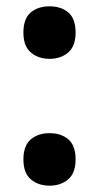

<svg xmlns="http://www.w3.org/2000/svg" viewBox="-20 -575 313 607"><path d="M54 -472Q54 -516 77 -535.5Q100 -555 137 -555Q173 -555 196 -535.5Q219 -516 219 -472Q219 -429 195.5 -409Q172 -389 137 -389Q101 -389 77.5 -409Q54 -429 54 -472ZM54 -71Q54 -114 77 -134Q100 -154 137 -154Q173 -154 196 -134.5Q219 -115 219 -71Q219 -28 195.5 -8Q172 12 137 12Q101 12 77.5 -8Q54 -28 54 -71Z"/></svg>

Font: Noto Sans Lao Looped UI SmCd Bold
Style: Bold
Weight: 700
Width: 4
Designer: Mark Frömberg, Ben Mitchell
Foundry: The Fontpad Ltd
Version: Version 1.001